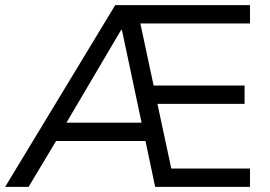

<svg xmlns="http://www.w3.org/2000/svg" viewBox="-34 -725 1046 745"><path d="M-14 0 413 -705H936V-634H484L504 -665L567 -370L534 -393H915V-322H548L572 -345L637 -41L602 -71H936V0H568L525 -204L555 -178H163L198 -202L77 0ZM436 -609 212 -229 201 -249H535L520 -227L439 -609Z"/></svg>

Font: Nunito Sans 12pt ExtraLight 11pt
Style: Regular
Weight: 400
Version: Version 3.101;gftools[0.9.27]